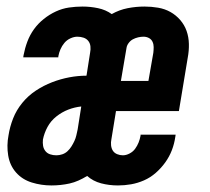

<svg xmlns="http://www.w3.org/2000/svg" viewBox="-20 -558 640 586"><path d="M137 8Q106 8 77 -1Q48 -10 29 -31.5Q10 -53 5 -83.5Q0 -114 6 -145Q10 -171 20 -196.5Q30 -222 48 -244Q66 -266 89.5 -281.5Q113 -297 139 -307Q165 -317 191.5 -322Q218 -327 244 -327L255 -397Q257 -407 256 -416.5Q255 -426 249.5 -433Q244 -440 235 -443Q226 -446 216 -446Q206 -446 195 -441Q184 -436 176.5 -427Q169 -418 164.5 -407.5Q160 -397 158 -386Q158 -385 158 -384.5Q158 -384 158 -383H51Q51 -385 51.5 -387Q52 -389 52 -390Q56 -411 63.5 -431Q71 -451 83.5 -468.5Q96 -486 113.5 -500Q131 -514 150.5 -523Q170 -532 190.5 -535Q211 -538 232 -538Q256 -538 279.5 -533Q303 -528 321 -515Q344 -528 369.5 -533Q395 -538 421 -538Q442 -538 462.5 -534.5Q483 -531 500 -521.5Q517 -512 530 -497Q543 -482 549.5 -463.5Q556 -445 556.5 -424Q557 -403 553 -382L526 -219H334L320 -133Q318 -124 319 -114.5Q320 -105 324.5 -98Q329 -91 337.5 -87.5Q346 -84 355 -84Q365 -84 375.5 -89.5Q386 -95 392.5 -104Q399 -113 403 -123Q407 -133 409 -144Q409 -145 409 -145.5Q409 -146 409 -147H516Q516 -145 515.5 -143Q515 -141 515 -140Q512 -119 504.5 -99.5Q497 -80 484.5 -62.5Q472 -45 455.5 -30.5Q439 -16 419.5 -7.5Q400 1 380 4.5Q360 8 340 8Q313 8 288.5 1.5Q264 -5 246 -21Q233 -13 219.5 -7Q206 -1 192.5 2Q179 5 165 6.5Q151 8 137 8ZM433 -311 448 -397Q449 -406 449 -414.5Q449 -423 445.5 -430.5Q442 -438 434.5 -442Q427 -446 418 -446Q410 -446 401.5 -444Q393 -442 385.5 -438Q378 -434 372.5 -426.5Q367 -419 366 -411L349 -311ZM152 -84Q161 -84 170 -87Q179 -90 186 -96.5Q193 -103 198 -111Q203 -119 207 -127.5Q211 -136 213 -145Q215 -154 217 -163L228 -233Q208 -231 188.5 -223.5Q169 -216 152 -202.5Q135 -189 125 -170.5Q115 -152 111 -132Q110 -122 111.5 -113Q113 -104 118.5 -97Q124 -90 133 -87Q142 -84 152 -84Z"/></svg>

Font: Iosevka Curly Slab SmBdExObl
Style: Regular
Weight: 600
Width: 7
Italic angle: -9°
Monospace: yes
Designer: Belleve Invis
Foundry: Belleve Invis
Version: Version 11.1.0; ttfautohint (v1.8.3)